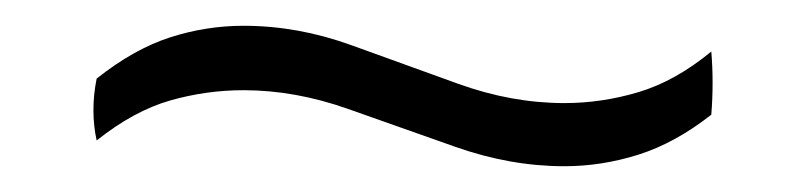

<svg xmlns="http://www.w3.org/2000/svg" viewBox="-20 -327 621 149"><path d="M532 -287Q534 -263 532 -238Q504 -216 475.5 -207Q447 -198 418 -198Q376 -198 333.5 -213Q291 -228 250 -242.5Q209 -257 169 -257Q140 -257 112 -249Q84 -241 55 -218Q50 -241 55 -266Q84 -289 112 -298Q140 -307 169 -307Q211 -307 252.5 -292Q294 -277 335.5 -262Q377 -247 418 -247Q447 -247 475.5 -255.5Q504 -264 532 -287Z"/></svg>

Font: Tiro Devanagari Sanskrit
Style: Italic
Weight: 400
Italic angle: -11°
Designer: Devanagari: John Hudson & Fiona Ross, assisted by Paul Hanslow. Latin: John Hudson with Paul Hanslow, assisted by Kaja S
Foundry: Tiro Typeworks Ltd.
Version: Version 1.52